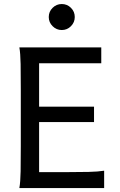

<svg xmlns="http://www.w3.org/2000/svg" viewBox="-20 -953 606 973"><path d="M178.2 -412.6H456.5V-334.5H178.2V-80.6H307.1Q379.4 -80.6 429 -81.8Q478.5 -83 507.8 -87.9V0H78.1Q83.5 -29.3 84.5 -84.7Q85.4 -140.1 85.4 -212.4V-500.5Q85.4 -572.8 84.5 -628.2Q83.5 -683.6 78.1 -712.9H493.2V-632.3H178.2ZM227.1 -866.7Q227.1 -894 246.6 -913.3Q266.1 -932.6 293 -932.6Q320.3 -932.6 339.6 -913.3Q358.9 -894 358.9 -866.7Q358.9 -839.8 339.6 -820.3Q320.3 -800.8 293 -800.8Q266.1 -800.8 246.6 -820.3Q227.1 -839.8 227.1 -866.7Z"/></svg>

Font: Andika LitF DSA DSG
Style: Regular
Weight: 400
Designer: Victor Gaultney, Annie Olsen, Julie Remington, Don Collingsworth, Eric Hays, Becca Hirsbrunner
Foundry: SIL International
Version: Version 6.200 ; LitF DSA DSG; ttfautohint (v1.8.3.10-c5d8)